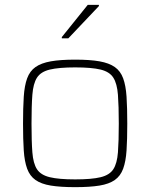

<svg xmlns="http://www.w3.org/2000/svg" viewBox="-20 -764 620 792"><path d="M290 8Q229 8 189.5 1.5Q150 -5 126.5 -21.5Q103 -38 92 -68Q81 -98 78 -143.5Q75 -189 75 -254Q75 -319 78 -365Q81 -411 92 -441Q103 -471 126.5 -487.5Q150 -504 189.5 -511Q229 -518 290 -518Q351 -518 390.5 -511Q430 -504 453.5 -487.5Q477 -471 488 -441Q499 -411 502 -365Q505 -319 505 -254Q505 -189 502 -143.5Q499 -98 488 -68Q477 -38 453.5 -21.5Q430 -5 390.5 1.5Q351 8 290 8ZM290 -24Q358 -24 395 -33Q432 -42 447.5 -66Q463 -90 466.5 -135.5Q470 -181 470 -254Q470 -327 466.5 -373Q463 -419 447.5 -443.5Q432 -468 395 -477Q358 -486 290 -486Q223 -486 185.5 -477Q148 -468 132.5 -443.5Q117 -419 113.5 -373Q110 -327 110 -254Q110 -181 113.5 -135.5Q117 -90 132.5 -66Q148 -42 185.5 -33Q223 -24 290 -24ZM235 -606V-611L342 -744H388V-739L262 -606Z"/></svg>

Font: Saira Thin
Style: Regular
Weight: 100
Designer: Hector Gatti with collaboration of the Omnibus-Type team
Foundry: Omnibus-Type
Version: Version 1.101